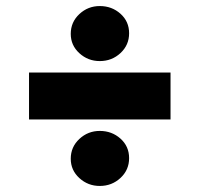

<svg xmlns="http://www.w3.org/2000/svg" viewBox="-20 -624 660 635"><path d="M76 -229V-384H544V-229ZM310 -9Q271 -9 242.5 -35Q214 -61 214 -99Q214 -138 242.5 -164.5Q271 -191 310 -191Q350 -191 378.5 -165.5Q407 -140 407 -101Q407 -62 378.5 -35.5Q350 -9 310 -9ZM310 -422Q271 -422 242.5 -448Q214 -474 214 -512Q214 -551 242.5 -577.5Q271 -604 310 -604Q350 -604 378.5 -578.5Q407 -553 407 -514Q407 -475 378.5 -448.5Q350 -422 310 -422Z"/></svg>

Font: Literata Variable Black
Style: Regular
Weight: 900
Designer: Latin by Veronika Burian and Jose Scaglione. Greek by Irene Vlachou. Cyrillic by Vera Evstafieva.
Foundry: TypeTogether
Version: Version 3.021